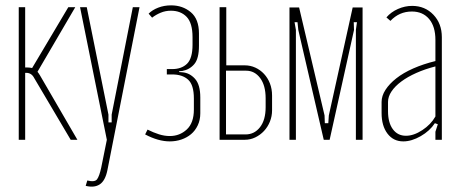

<svg xmlns="http://www.w3.org/2000/svg" viewBox="-20 -522 1705 717"><path d="M108 -230Q98 -250 78 -250H74V0H50V-495H74V-270H82Q87 -270 91 -269.5Q95 -269 100 -268L235 -495H261L120 -254Q122 -251 124.5 -248Q127 -245 129 -241L269 0H244Z M304 -495 385 -94V-65H397V-94L476 -495H501L381 114Q373 153 352.5 166.5Q332 180 300 172L306 152Q334 159 342.5 147.5Q351 136 358 104L379 0L279 -495Z M614 6Q571 6 522 -20L531 -38Q553 -27 573.5 -20.5Q594 -14 614 -14Q651 -14 677.5 -38.5Q704 -63 704 -113V-154Q704 -205 682.5 -224.5Q661 -244 623 -244H603V-264H623Q658 -264 678.5 -284Q699 -304 699 -355V-383Q699 -436 677 -459Q655 -482 618 -482Q598 -482 580 -474.5Q562 -467 548 -456L535 -471Q549 -485 571 -493.5Q593 -502 619 -502Q662 -502 692.5 -476.5Q723 -451 723 -397V-351Q723 -303 705.5 -282.5Q688 -262 661 -257L649 -256V-253L661 -252Q688 -250 708 -228Q728 -206 728 -158V-99Q728 -74 718.5 -54Q709 -34 693.5 -21Q678 -8 657.5 -1Q637 6 614 6Z M894 -278Q915 -278 933.5 -269.5Q952 -261 966 -246Q980 -231 988 -210.5Q996 -190 996 -165V-110Q996 -88 988 -68Q980 -48 966 -33Q952 -18 933.5 -9Q915 0 894 0H800V-495H825V-278ZM972 -155Q972 -203 951.5 -230.5Q931 -258 899 -258H824V-20H897Q930 -20 951 -47Q972 -74 972 -122Z M1334 0H1309V-410L1313 -439H1301L1302 -410L1211 0H1189L1094 -410L1091 -439H1080L1085 -410V0H1061V-494H1097L1192 -91L1193 -62H1206L1208 -91L1297 -494H1334Z M1405 -141Q1405 -164 1419.5 -186.5Q1434 -209 1460 -229.5Q1486 -250 1523.5 -266.5Q1561 -283 1606 -294V-373Q1606 -423 1582.5 -451Q1559 -479 1518 -479Q1471 -479 1438 -444L1423 -457Q1440 -477 1466 -488.5Q1492 -500 1519 -500Q1567 -500 1598.5 -467Q1630 -434 1630 -383V0H1606V-30L1615 -58L1604 -62Q1585 -33 1551 -13.5Q1517 6 1486 6Q1449 6 1427 -23Q1405 -52 1405 -100ZM1496 -15Q1525 -15 1557 -36Q1589 -57 1606 -87V-274Q1567 -264 1534.5 -249.5Q1502 -235 1478.5 -217.5Q1455 -200 1442 -180.5Q1429 -161 1429 -141V-107Q1429 -64 1447 -39.5Q1465 -15 1496 -15Z"/></svg>

Font: Moniqa Thin Paragraph
Style: Regular
Weight: 100
Designer: Rajesh Rajput
Foundry: Rajesh Rajput
Version: Version 1.000